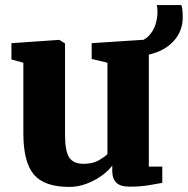

<svg xmlns="http://www.w3.org/2000/svg" viewBox="-20 -725 740 756"><path d="M490 10Q453.5 10 437.8 -6Q422 -22 422 -51V-73Q407 -52.5 380.2 -33.2Q353.5 -14 320.5 -1.5Q287.5 11 253 11Q155 11 113.5 -37.5Q72 -86 72 -200V-478L25 -491V-555L213 -568H214L236 -554V-196Q236 -131 252.2 -105.5Q268.5 -80 309 -80Q345 -80 368.5 -93.5Q392 -107 403 -118V-478L341 -493V-555L539 -568H542L566 -554V-69H619V-5Q600.5 -1.5 566.8 4.2Q533 10 490 10ZM541 -505 508.5 -558Q544.5 -562.5 564.2 -582.2Q584 -602 592 -627.8Q600 -653.5 600 -676.5Q600 -687 599.2 -694.2Q598.5 -701.5 597.5 -705H694Q695.5 -701.5 697.5 -690.8Q699.5 -680 699.5 -656.5Q699.5 -598.5 658.2 -557.5Q617 -516.5 541 -505Z"/></svg>

Font: Merriweather Black
Style: Regular
Weight: 900
Designer: Eben Sorkin
Foundry: Eben Sorkin
Version: Version 2.200;gftools[0.9.31]